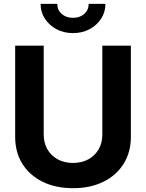

<svg xmlns="http://www.w3.org/2000/svg" viewBox="-20 -964 756 995"><path d="M358.4 11.2Q268.1 11.2 200.4 -22.2Q132.8 -55.7 95.7 -115.5Q58.6 -175.3 58.6 -254.4V-727.5H206.5V-266.6Q206.5 -223.6 225.3 -190.7Q244.1 -157.7 278.3 -138.7Q312.5 -119.6 358.4 -119.6Q404.3 -119.6 438.5 -138.7Q472.7 -157.7 491.5 -190.7Q510.3 -223.6 510.3 -266.6V-727.5H658.2V-254.4Q658.2 -175.3 620.8 -115.5Q583.5 -55.7 516.1 -22.2Q448.7 11.2 358.4 11.2ZM358.4 -792.5Q310.5 -792.5 272.7 -812.7Q234.9 -833 212.6 -867.2Q190.4 -901.4 190.4 -943.8H276.9Q276.9 -912.1 299.8 -891.8Q322.8 -871.6 358.4 -871.6Q393.6 -871.6 416.5 -891.8Q439.5 -912.1 439.5 -943.8H526.4Q526.4 -901.9 504.2 -867.4Q481.9 -833 444.1 -812.7Q406.2 -792.5 358.4 -792.5Z"/></svg>

Font: Inter 24pt
Style: Bold
Weight: 700
Designer: Rasmus Andersson
Foundry: rsms
Version: Version 4.001;git-66647c0bb